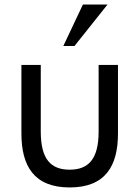

<svg xmlns="http://www.w3.org/2000/svg" viewBox="-20 -807 611 843"><path d="M307 -605 452 -787H344L258 -605ZM286 16C444 16 498 -80 498 -221V-522H413V-229C413 -107 367 -62 286 -62C204 -62 159 -107 159 -229V-522H74V-221C74 -80 128 16 286 16Z"/></svg>

Font: Repo
Style: Regular
Weight: 400
Designer: Stefan Peev
Foundry: Context Ltd
Version: Version 0.000